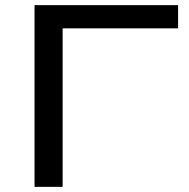

<svg xmlns="http://www.w3.org/2000/svg" viewBox="-20 -725 732 745"><path d="M114 0V-705H671V-615H223V0Z"/></svg>

Font: Nunito Sans 10pt Expanded Medium
Style: Regular
Weight: 500
Width: 7
Designer: Vernon Adams
Foundry: Vernon Adams
Version: Version 3.101;gftools[0.9.27]